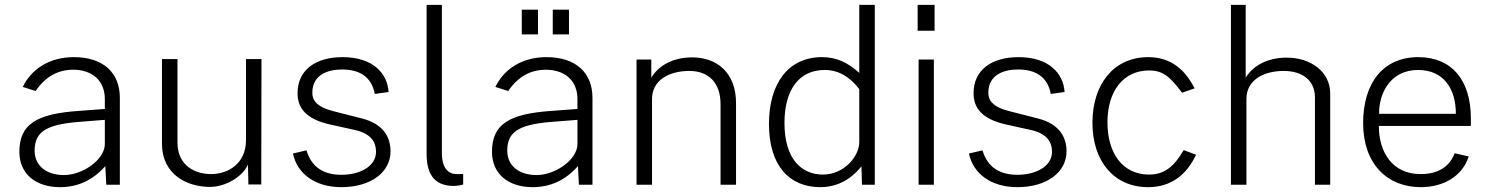

<svg xmlns="http://www.w3.org/2000/svg" viewBox="-20 -763 6154 793"><path d="M228 10C303 10 365 -20 415 -77L419 0H475V-359C475 -463 406 -527 285 -527C184 -527 110 -478 74 -404L127 -387C167 -446 219 -475 282 -475C362 -475 413 -429 413 -354V-313L306 -305C132 -293 60 -251 60 -136C60 -45 127 10 228 10ZM244 -40C172 -40 123 -78 123 -141C123 -225 180 -251 324 -261L413 -268V-168C413 -104 322 -40 244 -40Z M844 9C916 10 985 -38 1004 -83L1006 -1H1059L1060 -519H996V-182C995 -89 925 -44 851 -44C792 -44 713 -74 713 -175V-519H649V-171C649 -37 758 8 844 9Z M1390 10C1512 10 1593 -52 1593 -138C1593 -195 1565 -251 1474 -274L1360 -303C1287 -321 1270 -349 1270 -380C1270 -455 1335 -476 1393 -476C1461 -476 1514 -449 1528 -375L1585 -383C1580 -461 1519 -527 1395 -527C1282 -527 1209 -473 1209 -378C1209 -315 1246 -272 1338 -250L1451 -225C1514 -209 1533 -175 1533 -136C1533 -75 1465 -41 1390 -41C1320 -41 1267 -70 1246 -142L1190 -129C1207 -46 1281 10 1390 10Z M1854 5C1864 5 1879 3 1893 -1V-44H1863C1831 -45 1805 -70 1805 -131V-743H1742V-126C1742 -55 1766 5 1854 5Z M2202 -723H2135V-621H2202ZM2330 -723H2263V-621H2330ZM2180 10C2255 10 2317 -20 2367 -77L2371 0H2427V-359C2427 -463 2358 -527 2237 -527C2136 -527 2062 -478 2026 -404L2079 -387C2119 -446 2171 -475 2234 -475C2314 -475 2365 -429 2365 -354V-313L2258 -305C2084 -293 2012 -251 2012 -136C2012 -45 2079 10 2180 10ZM2196 -40C2124 -40 2075 -78 2075 -141C2075 -225 2132 -251 2276 -261L2365 -268V-168C2365 -104 2274 -40 2196 -40Z M2609 0H2673V-354C2673 -433 2745 -470 2827 -470C2906 -470 2956 -422 2956 -333V0H3020V-337C3020 -464 2940 -526 2839 -526C2755 -526 2698 -489 2670 -442V-517H2609Z M3368 10C3466 10 3519 -53 3538 -76L3540 0H3593V-743H3529V-462C3481 -505 3435 -527 3375 -527C3234 -527 3156 -416 3156 -251C3156 -79 3240 10 3368 10ZM3379 -42C3289 -42 3220 -108 3220 -255C3220 -396 3283 -474 3386 -474C3442 -474 3489 -447 3529 -395V-177C3529 -116 3465 -42 3379 -42Z M3840 -743H3770V-636H3840ZM3837 -517H3774V0H3837Z M4182 10C4304 10 4385 -52 4385 -138C4385 -195 4357 -251 4266 -274L4152 -303C4079 -321 4062 -349 4062 -380C4062 -455 4127 -476 4185 -476C4253 -476 4306 -449 4320 -375L4377 -383C4372 -461 4311 -527 4187 -527C4074 -527 4001 -473 4001 -378C4001 -315 4038 -272 4130 -250L4243 -225C4306 -209 4325 -175 4325 -136C4325 -75 4257 -41 4182 -41C4112 -41 4059 -70 4038 -142L3982 -129C3999 -46 4073 10 4182 10Z M4722 -527C4580 -527 4492 -415 4492 -256C4492 -98 4580 10 4722 10C4815 10 4880 -39 4920 -124L4869 -143C4831 -79 4793 -42 4726 -42C4619 -42 4554 -127 4554 -258C4554 -387 4620 -472 4726 -472C4785 -472 4814 -444 4862 -380L4914 -398C4875 -474 4818 -527 4722 -527Z M5064 0H5128V-354C5128 -433 5199 -470 5282 -470C5360 -470 5411 -430 5411 -361V0H5474V-377C5474 -465 5396 -525 5294 -525C5211 -525 5152 -488 5125 -442V-743H5064Z M5675 -243H6055V-274C6055 -432 5976 -527 5838 -527C5693 -527 5610 -421 5610 -254C5610 -87 5709 10 5848 10C5944 10 6021 -37 6046 -117L5988 -130C5967 -75 5921 -44 5847 -44C5731 -44 5675 -134 5675 -243ZM5676 -293C5675 -381 5725 -474 5837 -474C5943 -474 5993 -396 5993 -293Z"/></svg>

Font: United Sans ExtraLight
Style: Regular
Weight: 200
Designer: Pablo Impallari, Rodrigo Fuenzalida (Modified by Dan O. Williams)
Version: Version 1.000;PS 001.000;hotconv 1.0.88;makeotf.lib2.5.64775